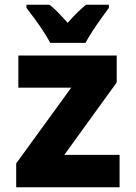

<svg xmlns="http://www.w3.org/2000/svg" viewBox="-20 -786 570 806"><path d="M48 0V-100L279 -418H57V-553H470V-440L250 -136H482V0ZM191 -606Q181 -625 163 -653Q145 -681 125 -708Q105 -735 91 -753V-766H188Q206 -752 224.5 -733Q243 -714 264 -690Q307 -739 341 -766H437V-753Q423 -734 404 -707.5Q385 -681 367.5 -654Q350 -627 339 -606Z"/></svg>

Font: Noto Sans Mono Condensed Black
Style: Regular
Weight: 900
Width: 3
Designer: Monotype Design Team
Foundry: Monotype Imaging Inc.
Version: Version 2.014